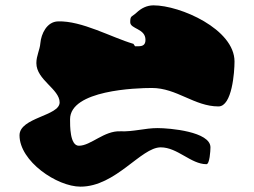

<svg xmlns="http://www.w3.org/2000/svg" viewBox="-20 -755 950 718"><path d="M479 -591C397 -615 286 -678 197 -675C155 -674 134 -628 131 -594C129 -568 116 -547 116 -519C116 -456 203 -422 203 -372C203 -321 53 -316 53 -249C53 -152 193 -57 281 -57C413 -57 507 -204 581 -204C644 -204 694 -141 752 -141C764 -141 767 -191 767 -204C767 -263 614 -276 569 -276C522 -276 479 -262 431 -264C369 -267 320 -210 275 -210C241 -210 242 -286 242 -309C242 -418 490 -426 548 -426C641 -426 707 -357 797 -357C848 -357 857 -486 857 -525C857 -646 654 -735 554 -735C529 -735 508 -724 491 -708C473 -691 467 -698 467 -672C467 -646 524 -649 524 -606C524 -588 515 -582 497 -582H485Z"/></svg>

Font: CISF Camouflage Kit
Style: Regular
Weight: 400
Designer: Robert Jablonski, Jasper
Foundry: Cannot Into Space Fonts
Version: Version 1.27